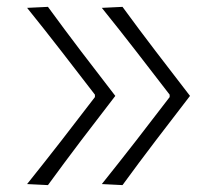

<svg xmlns="http://www.w3.org/2000/svg" viewBox="-20 -535 630 557"><path d="M119.1 2Q166.5 -63 215.3 -127.4Q264.2 -191.9 314.5 -256.8Q264.2 -321.8 215.3 -386Q166.5 -450.2 119.1 -515.1L58.6 -512.2Q109.4 -449.2 158.2 -386.2Q207 -323.2 255.4 -260.3V-253.4Q207 -189.9 158.2 -127.2Q109.4 -64.5 58.6 -1ZM335.4 2Q382.8 -63 431.9 -127.4Q481 -191.9 531.2 -256.8Q481 -321.8 431.9 -386Q382.8 -450.2 335.4 -515.1L275.4 -512.2Q326.2 -449.2 375 -386.2Q423.8 -323.2 472.2 -260.3V-253.4Q423.8 -189.9 375 -127.2Q326.2 -64.5 275.4 -1Z"/></svg>

Font: Pinar FD VF
Style: Regular
Weight: 300
Designer: Amin Abedi
Version: Version 2.000